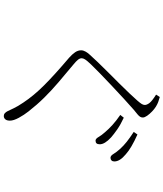

<svg xmlns="http://www.w3.org/2000/svg" viewBox="57 -880 885 1040"><g transform="rotate(90 500.0 -360.5)"><path d="M696 -487Q680 -506 657.5 -526.5Q635 -547 603 -569L618 -588Q655 -571 681.5 -552.5Q708 -534 725 -519Q762 -485 762 -458Q762 -446 757 -440.5Q752 -435 742 -435Q732 -435 722.5 -451.5Q713 -468 696 -487ZM788 -567Q770 -587 748.5 -604Q727 -621 695 -642L709 -662Q783 -629 816 -599Q855 -567 855 -537Q855 -527 849.5 -521.5Q844 -516 835 -516Q824 -516 814.5 -532Q805 -548 788 -567ZM493 -763 506 -783Q521 -779 533 -774.5Q545 -770 558 -762Q571 -754 584.5 -741Q598 -728 607.5 -714.5Q617 -701 617 -691Q617 -683 613 -676.5Q609 -670 600 -662.5Q591 -655 575 -642Q551 -621 516 -589Q481 -557 444 -522Q407 -487 376.5 -457.5Q346 -428 331 -412Q309 -389 302.5 -378.5Q296 -368 296 -360Q296 -350 304 -340Q312 -330 329 -316Q382 -272 426.5 -234Q471 -196 509.5 -157Q548 -118 584 -72Q603 -48 618.5 -19.5Q634 9 634 29Q634 41 630.5 48Q627 55 621.5 58.5Q616 62 609 62Q600 62 593.5 56Q587 50 583 42Q576 28 566.5 7.5Q557 -13 536 -44Q499 -100 442 -157Q385 -214 293 -292Q274 -309 263.5 -324.5Q253 -340 253 -357Q253 -369 260.5 -382Q268 -395 278 -405Q293 -422 317.5 -447.5Q342 -473 372 -503Q402 -533 431.5 -562.5Q461 -592 485.5 -618Q510 -644 525 -661Q539 -677 544 -685.5Q549 -694 549 -702Q549 -713 538.5 -727Q528 -741 493 -763Z"/></g></svg>

Font: Noto Serif TC
Style: Regular
Weight: 200
Designer: Ryoko NISHIZUKA 西塚涼子 (kana & ideographs); Frank Grießhammer (Latin, Greek & Cyrillic); Wenlong ZHANG 张文龙 (bopomofo); San
Foundry: Adobe
Version: Version 2.001;hotconv 1.1.0;makeotfexe 2.6.0